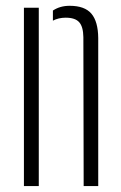

<svg xmlns="http://www.w3.org/2000/svg" viewBox="-20 -626 408 646"><path d="M60.5 0V-600H110.5V0ZM261.5 0 260.5 -501Q260 -536 246.5 -551.2Q233 -566.5 201 -566.5Q189 -566.5 178.2 -564Q167.5 -561.5 158 -556.5V-590.5Q170 -598.5 184 -602.5Q198 -606.5 214.5 -606.5Q265 -606.5 287.5 -580Q310 -553.5 310.5 -498V0Z"/></svg>

Font: Big Shoulders Stencil Text ExtraLight
Style: Regular
Weight: 250
Version: Version 2.001